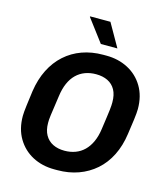

<svg xmlns="http://www.w3.org/2000/svg" viewBox="-129 -989 961 1099"><g transform="rotate(15 351.5 -439.5)"><path d="M296 10Q224 10 167 -20Q110 -50 76.5 -106Q43 -162 43 -239Q43 -259 48.5 -302.5Q54 -346 60 -390Q71 -463 99.5 -519.5Q128 -576 172 -615.5Q216 -655 273 -675.5Q330 -696 397 -696H416Q487 -696 544.5 -666Q602 -636 635.5 -580Q669 -524 669 -447Q669 -426 663.5 -383.5Q658 -341 651 -295Q641 -223 612.5 -166Q584 -109 539.5 -70Q495 -31 438 -10.5Q381 10 314 10ZM324 -108Q359 -108 388.5 -119Q418 -130 440.5 -152Q463 -174 478 -207Q493 -240 499 -284Q505 -327 509 -355Q513 -383 515 -400.5Q517 -418 517.5 -428.5Q518 -439 518 -447Q518 -491 502 -520Q486 -549 456.5 -563.5Q427 -578 387 -578Q352 -578 322.5 -567Q293 -556 270.5 -534Q248 -512 233.5 -479Q219 -446 213 -401Q207 -358 203 -330.5Q199 -303 196.5 -285.5Q194 -268 193.5 -257.5Q193 -247 193 -238Q193 -195 209.5 -166Q226 -137 255.5 -122.5Q285 -108 324 -108ZM368 -752 267 -886 268 -889H388L466 -752Z"/></g></svg>

Font: Chivo SemiBold
Style: Italic
Weight: 600
Italic angle: -8.05°
Designer: Hector Gatti
Foundry: Omnibus-Type
Version: Version 2.002